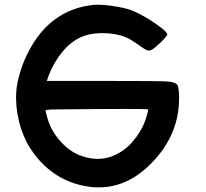

<svg xmlns="http://www.w3.org/2000/svg" viewBox="-20 -791 874 816"><path d="M376 -770Q406 -773 456 -766Q506 -759 537 -748Q581 -731 636 -694Q691 -657 691 -644Q691 -640 674.5 -622.5Q658 -605 640 -590Q622 -575 611 -576Q600 -577 572 -598Q553 -612 529 -626Q486 -648 426 -650Q366 -652 324 -633Q281 -614 245 -570.5Q209 -527 186 -468L179 -447H443Q650 -447 686 -445Q722 -443 732 -432L733 -431Q740 -424 741 -384Q745 -219 621 -95Q503 24 354 2Q230 -17 146.5 -110.5Q63 -204 50 -339Q44 -405 59 -460Q78 -536 118 -601.5Q158 -667 210 -706Q281 -760 376 -770ZM223 -326Q205 -326 195.5 -325.5Q186 -325 180.5 -324Q175 -323 174 -322Q173 -321 174 -319Q174 -318 176 -309.5Q178 -301 180 -295Q194 -239 235.5 -192Q277 -145 327 -128Q413 -98 486 -141Q527 -164 560 -209.5Q593 -255 605 -304Q610 -322 610 -326Q610 -330 223 -326Z"/></svg>

Font: FoundationOne
Style: Medium
Weight: 500
Version: Version 0.4